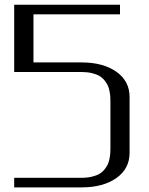

<svg xmlns="http://www.w3.org/2000/svg" viewBox="-20 -812 644 832"><path d="M500 -791.5V-750Q500 -750 125 -750V-541.5Q125 -541.5 333.5 -541.5Q426.8 -541.5 484.1 -501.2Q541.5 -460.9 541.5 -391.6V-149.9Q541.5 -80.6 484.1 -40.3Q426.8 0 333.5 0H41.5V-41.5H333.5Q358.4 -41.5 378.4 -46.4Q398.4 -51.3 411.1 -58.8Q423.8 -66.4 433.1 -78.1Q442.4 -89.8 447.3 -100.3Q452.1 -110.8 454.8 -125.5Q457.5 -140.1 458 -149.9Q458.5 -159.7 458.5 -172.9V-368.7Q458.5 -381.8 458 -391.6Q457.5 -401.4 454.8 -416Q452.1 -430.7 447.3 -441.2Q442.4 -451.7 433.1 -463.4Q423.8 -475.1 411.1 -482.7Q398.4 -490.2 378.4 -495.1Q358.4 -500 333.5 -500H41.5V-791.5Z"/></svg>

Font: Gputeks
Style: Regular
Weight: 500
Version: Version 0.9